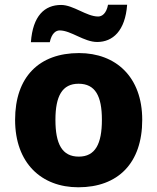

<svg xmlns="http://www.w3.org/2000/svg" viewBox="-20 -784 667 814"><path d="M111 -605H191C199 -643 217 -655 233 -655C281 -655 336 -606 392 -606C458 -606 511 -653 519 -764H438C431 -726 412 -714 396 -714C347 -714 291 -763 239 -763C169 -763 119 -717 111 -605ZM583 -276C583 -458 471 -559 315 -559C146 -559 44 -458 44 -276C44 -92 156 10 312 10C480 10 583 -92 583 -276ZM215 -276C215 -377 244 -429 313 -429C384 -429 412 -377 412 -276C412 -174 384 -120 314 -120C243 -120 215 -174 215 -276Z"/></svg>

Font: Noto Sans Ethiopic ExtraBold
Style: Regular
Weight: 800
Designer: Monotype Design Team
Foundry: Monotype Imaging Inc.
Version: Version 2.102